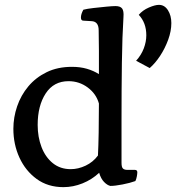

<svg xmlns="http://www.w3.org/2000/svg" viewBox="-20 -835 725 790"><path d="M313 -763Q313 -777 323 -795Q338 -799 364.5 -802Q391 -805 417 -807.5Q443 -810 455 -810Q475 -810 482.5 -800Q490 -790 488 -765Q483 -686 481.5 -576.5Q480 -467 480 -340V-165Q480 -147 486 -141.5Q492 -136 504 -136H535Q545 -136 545 -126Q545 -120 543 -109Q541 -98 537 -90Q515 -82 484 -76Q453 -70 434 -70Q421 -73 408 -86.5Q395 -100 388 -124Q358 -96 319.5 -80.5Q281 -65 241 -65Q177 -65 131 -98.5Q85 -132 60 -186.5Q35 -241 35 -305Q35 -352 50.5 -397.5Q66 -443 96.5 -479.5Q127 -516 172 -538Q217 -560 276 -560Q310 -560 337.5 -552Q365 -544 387 -530Q387 -580 387 -626Q387 -672 386 -710Q386 -747 356 -748L323 -750Q313 -750 313 -763ZM383 -195Q385 -233 386 -289.5Q387 -346 387 -409Q376 -449 341 -475Q306 -501 262 -501Q201 -501 168 -450.5Q135 -400 135 -321Q135 -271 151 -229.5Q167 -188 197.5 -163.5Q228 -139 271 -139Q302 -139 332.5 -153.5Q363 -168 383 -195ZM540 -585Q561 -608 571.5 -635.5Q582 -663 582 -690Q582 -741 551 -774Q567 -793 592.5 -804Q618 -815 634 -815Q657 -815 671 -793Q685 -771 685 -740Q685 -707 672 -671.5Q659 -636 639 -605.5Q619 -575 596 -555Z"/></svg>

Font: Gowun Batang
Style: Bold
Weight: 700
Designer: Yanghee Ryu
Foundry: Yanghee Ryu
Version: Version 2.000